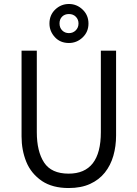

<svg xmlns="http://www.w3.org/2000/svg" viewBox="-20 -948 700 978"><path d="M89.8 0ZM89.8 0ZM329.6 9.8Q247.6 9.8 193.8 -25.9Q138.2 -64 114 -123.5Q89.8 -183.1 89.8 -252.9V-689.9H167.5V-274.9Q167.5 -176.8 204.6 -120.1Q241.7 -63.5 329.6 -63.5Q493.7 -63.5 493.7 -274.9V-689.9H571.3V-257.8Q571.3 -203.1 557.4 -154.5Q543.5 -106 514.2 -69.1Q484.9 -32.2 439 -11.2Q393.1 9.8 329.6 9.8ZM331.1 -729Q286.6 -729 259.3 -759Q231.9 -789.1 231.9 -828.1Q231.9 -871.6 261.5 -899.7Q291 -927.7 331.1 -927.7Q371.1 -927.7 400.9 -899.2Q430.7 -870.6 430.7 -828.1Q430.7 -785.6 400.9 -757.3Q371.1 -729 331.1 -729ZM331.1 -779.3Q351.6 -779.3 365.7 -793.2Q379.9 -807.1 379.9 -828.6Q379.9 -848.6 366.5 -862.5Q353 -876.5 331.1 -876.5Q309.6 -876.5 296.4 -863.3Q283.2 -850.1 283.2 -828.6Q283.2 -806.6 296.9 -793Q310.5 -779.3 331.1 -779.3Z"/></svg>

Font: Acari Sans
Style: Regular
Weight: 400
Designer: Alfredo Marco Pradil and Stefan Peev
Foundry: Hanken Design Co.
Version: Version 1.045;February 4, 2021;FontCreator 13.0.0.2655 64-bi